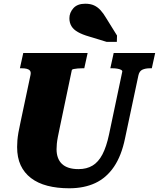

<svg xmlns="http://www.w3.org/2000/svg" viewBox="-20 -995 854 1032"><path d="M301 -308Q295 -280 291 -259Q287 -238 285.5 -222.5Q284 -207 284 -193Q284 -167 291.5 -147Q299 -127 313.5 -113.5Q328 -100 350 -93Q372 -86 402 -86Q446 -86 477.5 -105Q509 -124 530.5 -165Q552 -206 566 -272L637 -609Q639 -615 631 -619.5Q623 -624 610 -626Q597 -628 584 -628H573L591 -710H814L796 -628H786Q762 -628 745.5 -620.5Q729 -613 724 -590L652 -251Q633 -158 592.5 -98.5Q552 -39 492 -11Q432 17 352 17Q287 17 235 3.5Q183 -10 146.5 -38Q110 -66 91 -107Q72 -148 72 -205Q72 -222 73.5 -240.5Q75 -259 79 -282.5Q83 -306 90 -337L144 -592Q147 -607 141.5 -614.5Q136 -622 124.5 -625Q113 -628 97 -628H87L105 -710H451L433 -628H422Q411 -628 398 -627Q385 -626 376 -624Q367 -622 366 -618ZM553 -770H608L609 -804L550 -899Q536 -923 520.5 -940Q505 -957 485.5 -966Q466 -975 438 -975Q396 -975 374.5 -951Q353 -927 353 -897Q353 -873 364 -854.5Q375 -836 399 -822.5Q423 -809 458 -799Z"/></svg>

Font: Roboto Serif ExtraBold
Style: Italic
Weight: 800
Italic angle: -10°
Version: Version 1.007